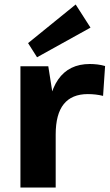

<svg xmlns="http://www.w3.org/2000/svg" viewBox="-20 -835 488 855"><path d="M71 -540H195L228 -331V0H71ZM191 -277Q191 -412 239 -481Q287 -550 380 -550Q396 -550 413.5 -548Q431 -546 448 -541L439 -408Q407 -416 371 -416Q300 -416 264 -371.5Q228 -327 228 -236ZM383 -712 145 -580 105 -643 317 -815Z"/></svg>

Font: Pathway Extreme
Style: Bold
Weight: 700
Designer: Eduardo Rodriguez Tunni
Foundry: Eduardo Rodriguez Tunni
Version: Version 1.001;gftools[0.9.26]